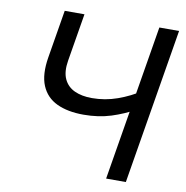

<svg xmlns="http://www.w3.org/2000/svg" viewBox="-81 -806 858 884"><g transform="rotate(10 348.0 -364.0)"><path d="M318.8 -271.5Q244.6 -271.5 193.8 -295.4Q143.1 -319.3 121.6 -370.6Q100.1 -421.9 113.8 -503.9L150.9 -727.5H243.2L206.1 -504.4Q197.3 -451.7 212.6 -418.2Q228 -384.8 262 -369.1Q295.9 -353.5 343.3 -353.5Q404.8 -353.5 462.4 -374Q520 -394.5 571.3 -428.2L556.2 -337.4Q505.4 -308.6 447 -290Q388.7 -271.5 318.8 -271.5ZM472.7 0 593.3 -727.5H685.5L564.9 0Z"/></g></svg>

Font: Inter 16pt
Style: Italic
Weight: 400
Italic angle: -9.3988°
Version: Version 4.001;git-66647c0bb